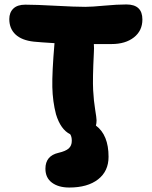

<svg xmlns="http://www.w3.org/2000/svg" viewBox="-20 -651 685 867"><path d="M293 195.8Q244.1 195.8 214.6 173.8Q185.1 151.9 185.1 110.8Q185.1 52.7 244.1 39.1Q276.4 31.7 290.3 19.3Q304.2 6.8 304.2 -15.1Q304.2 -34.2 296.9 -44.9Q253.9 -65.9 232.9 -134.8Q217.8 -192.4 216.3 -257.8Q214.8 -323.2 226.1 -456.1Q161.6 -460 132.8 -462.9Q78.6 -468.8 50.3 -495.1Q22 -521.5 22 -564.9Q22 -594.7 40.3 -612.3Q58.6 -629.9 94.2 -629.9Q141.6 -629.9 230.7 -625Q319.8 -620.1 365.2 -620.1Q393.6 -620.1 451.2 -625.5Q508.8 -630.9 550.8 -630.9Q623 -630.9 623 -563Q623 -512.2 584.7 -482.2Q546.4 -452.1 483.9 -452.1H403.8Q405.3 -434.1 403.8 -412.1Q397.9 -293.9 400.6 -244.1Q403.3 -194.3 409.7 -156.2Q416 -118.2 416 -107.9Q416 -94.2 413.1 -84Q470.2 -41.5 470.2 57.1Q470.2 122.1 422.9 158.9Q375.5 195.8 293 195.8Z"/></svg>

Font: Shantell Sans Irregular
Style: Regular
Weight: 800
Designer: Stephen Nixon, Anya Danilova, Shantell Martin
Foundry: Arrow Type
Version: Version 1.006;[9816181b4]